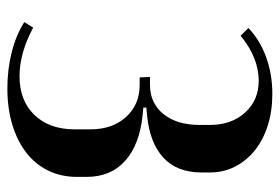

<svg xmlns="http://www.w3.org/2000/svg" viewBox="-139 -610 759 521"><g transform="rotate(90 240.5 -349.5)"><path d="M220 10Q168 10 121 -2Q74 -14 40 -36L55 -60Q124 -23 187 -23Q253 -23 292 -63.5Q331 -104 331 -173V-215Q331 -275 297.5 -312Q264 -349 210 -349H190L189 -377H210Q260 -377 289.5 -413.5Q319 -450 319 -512V-540Q319 -598 285.5 -635Q252 -672 199 -672Q137 -672 77 -623L56 -644Q88 -675 134.5 -692Q181 -709 235 -709Q282 -709 321 -696.5Q360 -684 388 -661.5Q416 -639 432 -608Q448 -577 448 -539V-517Q448 -450 407.5 -413Q367 -376 292 -369L272 -367V-359L292 -357Q372 -349 416 -310Q460 -271 460 -205V-179Q460 -136 443 -101Q426 -66 394.5 -41.5Q363 -17 318.5 -3.5Q274 10 220 10Z"/></g></svg>

Font: Moniqa Black Heading
Style: Regular
Weight: 900
Designer: Rajesh Rajput
Foundry: Rajesh Rajput
Version: Version 1.000